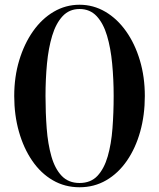

<svg xmlns="http://www.w3.org/2000/svg" viewBox="-20 -780 670 810"><path d="M315.5 10Q253.5 10 202.8 -19.5Q152 -49 115.8 -102Q79.5 -155 59.8 -224.8Q40 -294.5 40 -375Q40 -455.5 61 -525.2Q82 -595 119.2 -648Q156.5 -701 206.8 -730.5Q257 -760 315.5 -760Q374 -760 424.2 -730.5Q474.5 -701 512 -648Q549.5 -595 570.2 -525.2Q591 -455.5 591 -375Q591 -294.5 571.5 -224.8Q552 -155 515.5 -102Q479 -49 428.2 -19.5Q377.5 10 315.5 10ZM315.5 -8Q363 -8 391.2 -38.2Q419.5 -68.5 434.5 -120.5Q449.5 -172.5 454.5 -238.5Q459.5 -304.5 459.5 -375Q459.5 -445.5 453.2 -511.5Q447 -577.5 431.5 -629.5Q416 -681.5 387.8 -711.8Q359.5 -742 315.5 -742Q272.5 -742 244.2 -711.8Q216 -681.5 200.2 -629.5Q184.5 -577.5 178.2 -511.5Q172 -445.5 172 -375Q172 -304.5 177 -238.5Q182 -172.5 196.8 -120.5Q211.5 -68.5 240.2 -38.2Q269 -8 315.5 -8Z"/></svg>

Font: Bodoni Moda 11pt Medium
Style: Regular
Weight: 500
Designer: Owen Earl
Foundry: indestructible type
Version: Version 2.004